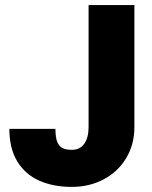

<svg xmlns="http://www.w3.org/2000/svg" viewBox="-20 -731 603 761"><path d="M512.7 -710.9V-228Q512.7 -158.2 480 -104Q447.3 -49.8 390.6 -20Q334 9.8 265.1 9.8Q190.9 9.8 135.3 -15.1Q79.6 -40 48.3 -91.6Q17.1 -143.1 17.1 -220.2H199.7Q199.7 -187 206.8 -168.9Q213.9 -150.9 227.8 -144Q241.7 -137.2 265.1 -137.2Q296.9 -137.2 314 -161.4Q331.1 -185.5 331.1 -228V-710.9Z"/></svg>

Font: Heebo Black
Style: Regular
Weight: 900
Designer: Oded Ezer
Foundry: Meir Sadan
Version: Version 2.001; ttfautohint (v1.5.14-ce02) -l 8 -r 50 -G 200 